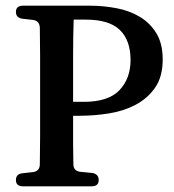

<svg xmlns="http://www.w3.org/2000/svg" viewBox="-20 -655 613 675"><path d="M260 -248H237V-151Q237 -133 237.5 -114.5Q238 -96 238 -76Q239 -54 262 -51L303 -47Q327 -44 327 -22Q327 0 302 0H61Q36 0 36 -22Q36 -44 60 -46L96 -50Q119 -53 120 -76Q120 -100 120.5 -124.5Q121 -149 121 -174V-460Q121 -485 120.5 -509.5Q120 -534 120 -559Q118 -582 96 -585L60 -589Q36 -592 36 -613Q36 -635 61 -635H295Q342 -635 388 -626.5Q434 -618 470.5 -596.5Q507 -575 529.5 -538.5Q552 -502 552 -446Q552 -385 525 -346.5Q498 -308 455.5 -286Q413 -264 361.5 -256Q310 -248 260 -248ZM282 -586H239Q238 -555 237.5 -525Q237 -495 237 -463V-297H275Q361 -297 400 -338Q439 -379 439 -444Q439 -513 401.5 -549.5Q364 -586 282 -586Z"/></svg>

Font: Song Myung
Style: Regular
Weight: 400
Designer: JIKJI
Foundry: JIKJI
Version: Version 1.00